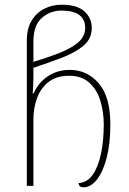

<svg xmlns="http://www.w3.org/2000/svg" viewBox="-20 -790 548 816"><path d="M335 6Q315 6 314 -12Q351 -14 374.5 -48Q398 -82 409.5 -138Q421 -194 421 -261Q421 -314 406.5 -361.5Q392 -409 359.5 -438.5Q327 -468 274 -468Q221 -468 187.5 -442.5Q154 -417 138 -374.5Q122 -332 122 -283V0H94V-618Q94 -669 114.5 -702.5Q135 -736 168.5 -753Q202 -770 242 -770Q308 -770 339 -741.5Q370 -713 370 -671Q370 -625 334.5 -595.5Q299 -566 242.5 -544.5Q186 -523 122 -502V-462Q122 -446 121 -427Q120 -408 119 -393H123Q143 -439 183.5 -466Q224 -493 277 -493Q350 -493 399.5 -436Q449 -379 449 -261Q449 -180 433.5 -120Q418 -60 392 -27Q366 6 335 6ZM122 -527Q178 -544 228 -563Q278 -582 310 -608Q342 -634 342 -671Q342 -745 241 -745Q193 -745 157.5 -713.5Q122 -682 122 -614Z"/></svg>

Font: Noto Serif Georgian SemiCondensed Thin
Style: Regular
Weight: 100
Width: 4
Designer: Monotype Design Team, Akaki Razmadze
Foundry: Google LLC
Version: Version 2.003; ttfautohint (v1.8.4.7-5d5b)